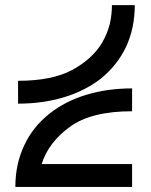

<svg xmlns="http://www.w3.org/2000/svg" viewBox="-20 -740 601 763"><path d="M515.6 -719.7Q515.6 -628.9 481.4 -554.7Q446.3 -480.5 379.9 -426.8Q317.4 -378.9 234.4 -353.5Q150.4 -328.1 51.8 -328.1Q51.8 -358.4 51.8 -418.9Q186.5 -418.9 266.6 -461.9Q347.7 -505.9 385.7 -570.3Q406.2 -605.5 416 -643.6Q424.8 -681.6 424.8 -719.7Q447.3 -719.7 470.7 -719.7Q493.2 -719.7 515.6 -719.7ZM41 2.9Q41 -87.9 76.2 -162.1Q110.4 -236.3 177.7 -289.1Q239.3 -337.9 323.2 -363.3Q406.2 -388.7 504.9 -388.7Q504.9 -358.4 504.9 -297.9Q341.8 -297.9 256.8 -235.4Q171.9 -172.9 145.5 -87.9Q265.6 -87.9 504.9 -87.9Q504.9 -57.6 504.9 2.9Q380.9 2.9 131.8 2.9Q131.8 2.9 131.8 2.9Q131.8 2.9 131.8 2.9Q109.4 2.9 86.9 2.9Q64.5 2.9 41 2.9Z"/></svg>

Font: Oishi
Style: Regular
Weight: 400
Designer: bBranding
Version: Version 1.0